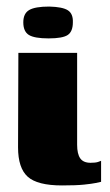

<svg xmlns="http://www.w3.org/2000/svg" viewBox="-20 -560 336 585"><path d="M169 5Q94 5 64.5 -21.5Q35 -48 35 -111L36 -399H215V-119Q215 -91 224.5 -77.5Q234 -64 256 -64Q271 -64 278.5 -66.5Q286 -69 288 -70V-6Q284 -5 272 -2.5Q260 0 236 2.5Q212 5 169 5ZM128 -443Q85 -443 68 -453.5Q51 -464 51 -492Q51 -519 69 -529.5Q87 -540 130 -540Q171 -539 187 -528.5Q203 -518 202 -492Q202 -464 186.5 -453.5Q171 -443 128 -443Z"/></svg>

Font: Genos ExtraBold
Style: Regular
Weight: 800
Designer: Robert E. Leuschke
Foundry: Robert E. Leuschke
Version: Version 1.010